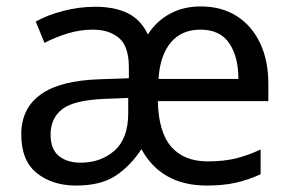

<svg xmlns="http://www.w3.org/2000/svg" viewBox="-20 -566 904 596"><path d="M603 -546Q668 -546 715 -516Q762 -486 787.5 -432Q813 -378 813 -306V-252H470Q472 -156 511.5 -110.5Q551 -65 625 -65Q675 -65 713 -74.5Q751 -84 789 -102V-25Q749 -7 710.5 1.5Q672 10 622 10Q481 10 419 -103Q385 -51 339 -20.5Q293 10 216 10Q143 10 94.5 -28.5Q46 -67 46 -149Q46 -229 106 -272.5Q166 -316 290 -320L380 -323V-357Q380 -422 349.5 -448Q319 -474 268 -474Q228 -474 189.5 -462Q151 -450 118 -433L91 -499Q126 -519 176 -532Q226 -545 275 -545Q337 -545 377.5 -524.5Q418 -504 439 -459Q465 -500 507 -523Q549 -546 603 -546ZM602 -474Q544 -474 510.5 -434.5Q477 -395 472 -321H720Q720 -390 691.5 -432Q663 -474 602 -474ZM303 -259Q209 -255 173 -227Q137 -199 137 -148Q137 -103 162.5 -82Q188 -61 230 -61Q293 -61 335.5 -98.5Q378 -136 378 -214V-262Z"/></svg>

Font: Noto Sans Lydian
Style: Regular
Weight: 400
Designer: Monotype Design Team
Foundry: Monotype Imaging Inc.
Version: Version 2.002; ttfautohint (v1.8.4.7-5d5b)